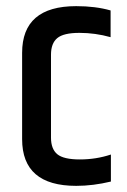

<svg xmlns="http://www.w3.org/2000/svg" viewBox="-20 -600 412 625"><path d="M52 -428Q52 -580 228 -580Q291 -580 340 -566V-479Q290 -493 238.5 -493Q187 -493 166.5 -476Q146 -459 146 -422V-152Q146 -115 166.5 -98Q187 -81 240 -81Q293 -81 341 -97V-9Q283 5 228 5Q52 5 52 -147Z"/></svg>

Font: Khand Medium
Style: Regular
Weight: 500
Designer: Devanagari: Sanchit Sawaria, Jyotish Sonowal; Latin: Satya Rajpurohit
Foundry: Indian Type Foundry
Version: Version 1.100;PS 1.0;hotconv 1.0.78;makeotf.lib2.5.61930; tt